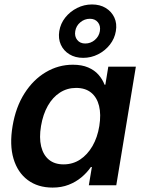

<svg xmlns="http://www.w3.org/2000/svg" viewBox="-20 -827 643 857"><path d="M214.8 10.3Q148.9 10.3 103.8 -23.4Q58.6 -57.1 40.3 -118.7Q22 -180.2 36.1 -264.2Q50.3 -349.1 89.4 -410.4Q128.4 -471.7 184.6 -504.9Q240.7 -538.1 305.2 -538.1Q345.2 -538.1 373.5 -525.9Q401.9 -513.7 419.7 -493.4Q437.5 -473.1 446.8 -448.7H450.2L463.4 -529.3H586.4L499 0H376.5L390.1 -81.5H385.7Q368.2 -56.2 343.3 -35.4Q318.4 -14.6 286.4 -2.2Q254.4 10.3 214.8 10.3ZM263.7 -93.3Q304.7 -93.3 337.4 -114.7Q370.1 -136.2 392.6 -174.8Q415 -213.4 423.3 -264.6Q431.6 -316.4 422.1 -354.5Q412.6 -392.6 386.7 -413.6Q360.8 -434.6 319.8 -434.6Q279.8 -434.6 247.6 -413.8Q215.3 -393.1 193.6 -355Q171.9 -316.9 163.1 -264.6Q154.3 -212.4 163.6 -173.8Q172.9 -135.3 198.2 -114.3Q223.6 -93.3 263.7 -93.3ZM351.1 -568.8Q315.9 -568.8 289.8 -584.7Q263.7 -600.6 251.5 -627.7Q239.3 -654.8 244.6 -688Q250 -721.7 271.2 -748.5Q292.5 -775.4 324 -791.3Q355.5 -807.1 390.6 -807.1Q426.3 -807.1 452.1 -791.3Q478 -775.4 490.5 -748.5Q502.9 -721.7 497.1 -688Q491.7 -654.8 470.5 -627.7Q449.2 -600.6 418 -584.7Q386.7 -568.8 351.1 -568.8ZM360.4 -632.8Q384.8 -632.8 403.3 -648.7Q421.9 -664.6 425.8 -688Q429.7 -711.9 417 -727.5Q404.3 -743.2 381.3 -743.2Q357.4 -743.2 338.6 -727.5Q319.8 -711.9 315.9 -688Q312 -664.6 324.7 -648.7Q337.4 -632.8 360.4 -632.8Z"/></svg>

Font: Inter 24pt SemiBold
Style: Italic
Weight: 600
Italic angle: -9.3988°
Designer: Rasmus Andersson
Foundry: rsms
Version: Version 4.001;git-66647c0bb